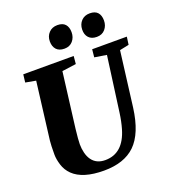

<svg xmlns="http://www.w3.org/2000/svg" viewBox="-170 -1095 1097 1230"><g transform="rotate(-20 378.5 -479.5)"><path d="M62.5 -195.8Q62.5 -258.8 65.9 -289.6L114.7 -680.7L44.4 -693.4L50.8 -747.1H394.5L389.6 -693.8L293.5 -680.7L246.1 -304.2Q237.8 -231.9 237.8 -201.7Q237.8 -171.4 244.9 -142.8Q252 -114.3 266.6 -93.8Q297.4 -50.8 357.4 -50.8Q481.4 -50.8 524.9 -201.2Q538.6 -248 546.4 -305.7L597.2 -680.7L515.1 -693.8L520.5 -747.1H756.8L749.5 -693.8L686.5 -680.7L639.2 -306.2Q617.2 -136.7 539.6 -62Q464.8 9.8 327.1 9.8Q183.1 9.8 117.7 -53.7Q87.4 -83.5 75 -123.5Q62.5 -163.6 62.5 -195.8ZM521.5 -831.8Q502.4 -852.5 503.4 -887.7Q504.4 -922.9 526.1 -945.8Q547.9 -968.8 584 -968.8Q620.1 -968.8 637.5 -949.2Q654.8 -929.7 654.8 -894.8Q654.8 -859.9 633.8 -835.4Q612.8 -811 576.7 -811Q540.5 -811 521.5 -831.8ZM282.7 -886.7Q282.7 -921.9 304.9 -945.3Q327.1 -968.8 363.3 -968.8Q399.4 -968.8 416.7 -949.2Q434.1 -929.7 434.1 -894.8Q434.1 -859.9 413.1 -835.4Q392.1 -811 356 -811Q319.8 -811 301.3 -831.3Q282.7 -851.6 282.7 -886.7Z"/></g></svg>

Font: Merriweather
Style: Heavy Italic
Weight: 900
Italic angle: -7°
Designer: Eben Sorkin
Foundry: Eben Sorkin
Version: Version 1.001